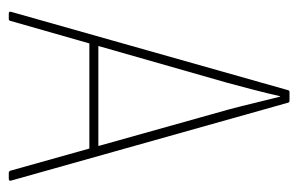

<svg xmlns="http://www.w3.org/2000/svg" viewBox="-144 -552 695 448"><g transform="rotate(90 204.0 -327.5)"><path d="M11 0Q6 0 7 -5L190 -652Q191 -655 194 -655H215Q218 -655 219 -652L401 -5Q402 0 397 0H383Q380 0 378 -3L235 -513Q227 -543 220 -572.5Q213 -602 205 -633H204Q197 -602 189 -571.5Q181 -541 173 -511L28 -3Q27 0 24 0ZM74 -188 81 -209H326L333 -188Z"/></g></svg>

Font: Sofia Sans Condensed Thin
Style: Regular
Weight: 250
Version: Version 4.100